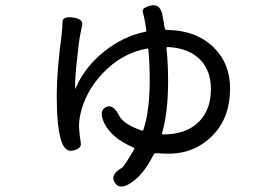

<svg xmlns="http://www.w3.org/2000/svg" viewBox="-20 -632 1040 731"><path d="M479 64Q435 93 417 63Q398 33 444 7Q452 3 491 -64Q494 -68 489 -70Q406 -105 377 -163Q355 -210 383 -224Q411 -238 434 -191Q449 -160 519 -135Q524 -133 526 -138Q550 -211 550 -325Q550 -390 545 -443Q545 -448 540 -447Q444 -430 371 -353Q305 -283 286 -197Q280 -168 281 -147Q283 -112 287.5 -89.5Q292 -67 259 -59Q226 -51 212 -100Q196 -153 196 -269Q196 -361 215 -503Q218 -527 218 -549Q219 -571 260 -565Q300 -559 292 -532Q291 -527 286 -503Q281 -480 274 -413Q265 -335 266 -296Q266 -291 268 -296Q303 -378 378 -437Q450 -494 533 -511Q538 -512 537 -517L533 -543Q529 -567 524 -585Q518 -603 555 -611Q592 -620 600 -567L607 -525Q608 -518 615 -518Q726 -517 793 -452Q856 -391 856 -295Q856 -187 793 -120Q724 -47 623 -47Q596 -47 573 -49Q568 -49 563 -40Q527 32 479 64ZM597 -125Q596 -120 601 -120Q689 -120 738 -169Q783 -215 783 -293Q783 -361 744 -403Q700 -449 619 -453Q614 -453 614 -448Q620 -390 620 -321Q620 -205 597 -125Z"/></svg>

Font: Resource Han Rounded HK
Style: Regular
Weight: 400
Designer: Cyano Hao (round all glyphs); Ryoko NISHIZUKA  (kana, bopomofo & ideographs); Paul D. Hunt (Latin, Greek & Cyrillic); Sa
Foundry: Cyano Hao
Version: 0.990